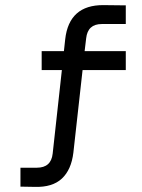

<svg xmlns="http://www.w3.org/2000/svg" viewBox="-20 -730 554 751"><path d="M303 -456 267 -133Q259 -66 222 -31.5Q185 3 116 1L60 0V-74H124Q180 -74 186 -129L222 -456H143V-530H230L235 -576Q250 -711 385 -710L472 -709V-636H378Q323 -636 317 -580L311 -530H472V-456Z"/></svg>

Font: Geist
Style: Regular
Weight: 400
Designer: Basement.studio, Andrés Briganti, Mateo Zaragoza
Foundry: Basement.studio, Vercel, Andrés Briganti, Guido Ferreyra, Mateo Zaragoza
Version: Version 1.401